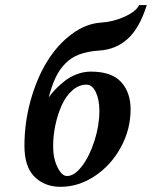

<svg xmlns="http://www.w3.org/2000/svg" viewBox="-20 -718 592 748"><path d="M241.2 -32.2Q270 -32.2 299.6 -71Q329.1 -109.9 348.1 -169.7Q367.2 -229.5 367.2 -286.1Q367.2 -329.6 353.3 -358.9Q339.4 -388.2 316.9 -388.2Q287.1 -388.2 261.7 -365.7Q236.3 -343.3 220.5 -307.9Q204.6 -272.5 195.8 -230.7Q187 -189 187 -147.9Q187 -101.1 203.9 -66.7Q220.7 -32.2 241.2 -32.2ZM488.8 -292Q488.8 -213.9 450.7 -144Q412.6 -74.2 349.4 -32.2Q286.1 9.8 215.8 9.8Q154.3 9.8 114.7 -29.1Q75.2 -67.9 75.2 -149.9Q75.2 -240.7 99.4 -327.1Q123.5 -413.6 163.6 -478.5Q203.6 -543.5 258.8 -584.7Q314 -626 373 -629.9Q421.4 -632.8 466.1 -653.3Q510.7 -673.8 522 -698.2H551.8Q523.9 -608.9 477.8 -566.9Q431.6 -524.9 366.2 -521Q320.8 -518.1 288.3 -505.6Q255.9 -493.2 233.2 -469.2Q210.4 -445.3 196 -414.6Q181.6 -383.8 169.9 -338.9Q181.6 -355 195.8 -369.9Q210 -384.8 231 -401.6Q252 -418.5 278.8 -428.7Q305.7 -439 334 -439Q415 -439 451.9 -398.4Q488.8 -357.9 488.8 -292Z"/></svg>

Font: Common Serif
Style: Bold Italic
Weight: 700
Italic angle: -12°
Designer: Philipp H. Poll, Khaled Hosny
Foundry: Stefan Peev, Context Ltd.
Version: Version 1.026